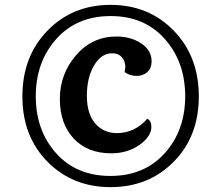

<svg xmlns="http://www.w3.org/2000/svg" viewBox="-20 -759 909 789"><path d="M603 -507Q603 -479 585.5 -463Q568 -447 541 -447Q514 -447 492 -463Q495 -481 495 -483Q495 -507 481 -523.5Q467 -540 441 -540Q396 -540 366.5 -490Q337 -440 337 -365.5Q337 -291 371.5 -251.5Q406 -212 460 -212Q534 -212 585 -271Q602 -263 602 -238Q602 -198 553 -163.5Q504 -129 437 -129Q340 -129 283 -189.5Q226 -250 226 -352.5Q226 -455 292.5 -532Q359 -609 459 -609Q518 -609 560.5 -580.5Q603 -552 603 -507ZM434.5 -693Q295 -693 211 -598.5Q127 -504 127 -363.5Q127 -223 210.5 -129.5Q294 -36 433.5 -36Q573 -36 657 -129.5Q741 -223 741 -363.5Q741 -504 657.5 -598.5Q574 -693 434.5 -693ZM694 -633Q797 -527 797 -363Q797 -199 694 -94.5Q591 10 434.5 10Q278 10 175 -94.5Q72 -199 72 -363Q72 -527 175 -633Q278 -739 434.5 -739Q591 -739 694 -633Z"/></svg>

Font: Laila SemiBold
Style: Regular
Weight: 600
Designer: Hitesh Malaviya
Foundry: Indian Type Foundry
Version: Version 1.302;PS 1.0;hotconv 1.0.78;makeotf.lib2.5.61930; tt